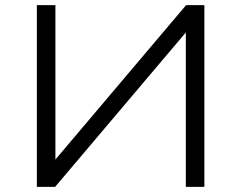

<svg xmlns="http://www.w3.org/2000/svg" viewBox="-20 -725 936 745"><path d="M123 0V-705H195V-106L702 -705H773V0H701V-599L194 0Z"/></svg>

Font: Nunito Sans 7pt SemiExpanded Light
Style: Regular
Weight: 300
Width: 6
Designer: Vernon Adams
Foundry: Vernon Adams
Version: Version 3.101;gftools[0.9.27]